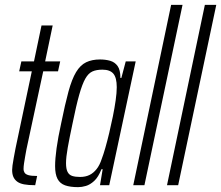

<svg xmlns="http://www.w3.org/2000/svg" viewBox="-20 -763 911 791"><path d="M125 0Q97 0 79 -3.5Q61 -7 50.5 -15Q40 -23 35 -34.5Q30 -46 30 -63Q30 -69 31.5 -81.5Q33 -94 36.5 -112Q40 -130 44 -152L111 -469H59L68 -510H120L151 -658H197L166 -510H228L219 -469H158L89 -148Q86 -132 83.5 -117.5Q81 -103 79 -90Q77 -77 77 -66Q77 -59 81 -52Q85 -45 97 -41.5Q109 -38 133 -38Z M302 8Q269 8 248 0.5Q227 -7 217 -26Q207 -45 207 -79Q207 -108 213 -152Q219 -196 232 -255Q248 -334 262 -385.5Q276 -437 293.5 -466Q311 -495 335 -506.5Q359 -518 392 -518Q415 -518 434 -512.5Q453 -507 464.5 -491Q476 -475 476 -442H480L498 -510H539L430 0H392L403 -66H398Q385 -33 368 -17.5Q351 -2 334 3Q317 8 302 8ZM310 -34Q332 -34 348.5 -42Q365 -50 378 -66.5Q391 -83 399 -108Q406 -126 414 -154Q422 -182 430 -215.5Q438 -249 445 -283.5Q452 -318 456.5 -349.5Q461 -381 461 -404Q461 -443 447 -459.5Q433 -476 402 -476Q377 -476 360.5 -468.5Q344 -461 331.5 -439Q319 -417 306.5 -373Q294 -329 279 -255Q266 -194 259 -154.5Q252 -115 252 -91Q252 -67 258.5 -54.5Q265 -42 278 -38Q291 -34 310 -34Z M529 0 685 -743H732L575 0Z M668 0 824 -743H871L714 0Z"/></svg>

Font: Saira UltraCondensed Light
Style: Italic
Weight: 300
Width: 1
Italic angle: -12°
Designer: Hector Gatti with collaboration of the Omnibus-Type team
Foundry: Omnibus-Type
Version: Version 1.101